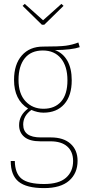

<svg xmlns="http://www.w3.org/2000/svg" viewBox="-20 -768 442 985"><path d="M389 -526Q348 -512 262 -511Q303 -496 325.5 -456.5Q348 -417 348 -356Q348 -277 309.5 -233.5Q271 -190 203 -190Q173 -190 141 -204Q99 -174 99 -129Q99 -63 189 -63H241Q306 -63 342 -30.5Q378 2 378 57Q378 121 334.5 159Q291 197 206 197Q116 197 75.5 164Q35 131 35 58H56Q57 122 91 149Q125 176 206 176Q282 176 318.5 144Q355 112 355 58Q355 10 325 -16.5Q295 -43 239 -43H187Q132 -43 105 -65.5Q78 -88 78 -126Q78 -177 124 -211Q52 -256 52 -358Q52 -438 92 -483.5Q132 -529 201 -529Q284 -529 317.5 -533.5Q351 -538 382 -550ZM75 -358Q75 -287 111 -248.5Q147 -210 203 -210Q261 -210 293.5 -247Q326 -284 326 -356Q326 -428 292.5 -468.5Q259 -509 200 -509Q139 -509 107 -469Q75 -429 75 -358ZM295 -748 306 -738 207 -641H195L96 -738L107 -748L201 -664Z"/></svg>

Font: Fira Sans Extra Condensed Thin
Style: Regular
Weight: 250
Width: 1
Designer: Carrois Corporate & Edenspiekermann AG
Foundry: Carrois Corporate GbR & Edenspiekermann AG
Version: Version 4.203